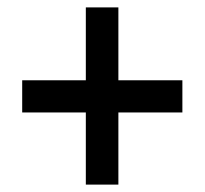

<svg xmlns="http://www.w3.org/2000/svg" viewBox="-20 -613 553 519"><path d="M473 -396V-309H300V-114H212V-309H40V-396H212V-593H300V-396Z"/></svg>

Font: Noto Sans UI NarrowMedium
Style: Italic
Weight: 500
Width: 4
Italic angle: -12°
Designer: Monotype Design Team
Foundry: Monotype Imaging Inc.
Version: Version 1.001